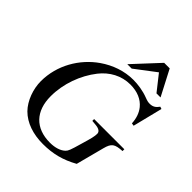

<svg xmlns="http://www.w3.org/2000/svg" viewBox="-239 -1029 1200 1200"><g transform="rotate(45 361.0 -429.5)"><path d="M653 -708 565 -877H516L359 -708H398L535 -812L617 -708ZM722 -319H455V-303L487 -300C520 -297 534 -285 534 -267C534 -245 528 -221 508 -154C486 -77 481 -65 469 -53C447 -31 409 -19 364 -19C235 -19 162 -97 162 -228C162 -339 203 -450 268 -533C316 -594 384 -632 463 -632C525 -632 573 -611 604 -573C626 -546 639 -510 641 -467L659 -464L708 -661L693 -666C676 -642 659 -632 633 -632C622 -632 612 -633 589 -642C545 -659 496 -666 455 -666C376 -666 300 -639 235 -594C127 -519 52 -392 52 -251C52 -183 79 -106 126 -58C177 -7 252 18 339 18C427 18 499 -1 576 -44L625 -231C640 -288 657 -299 722 -303Z"/></g></svg>

Font: XITS
Style: Italic
Weight: 400
Italic angle: -16.33°
Designer: MicroPress Inc., with final additions and corrections provided by Coen Hoffman, Elsevier (retired)
Version: Version 1.107